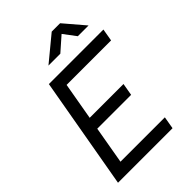

<svg xmlns="http://www.w3.org/2000/svg" viewBox="-257 -1010 1122 1122"><g transform="rotate(-45 304.5 -449.0)"><path d="M36.6 0 158.7 -693.4H609.4L596.2 -616.7H228.5L188 -385.3H467.3L454.1 -309.1H174.3L133.8 -76.7H500.5L487.3 0ZM233.4 -771.5 387.2 -898.4H456.5L564.9 -771.5H476.1L418.5 -848.1L331.5 -771.5Z"/></g></svg>

Font: Cascadia Mono PL SemiLight
Style: Italic
Weight: 350
Italic angle: -10°
Monospace: yes
Designer: Aaron Bell
Foundry: Saja Typeworks
Version: Version 2404.023; ttfautohint (v1.8.4)